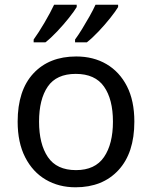

<svg xmlns="http://www.w3.org/2000/svg" viewBox="-20 -786 645 816"><path d="M551 -269Q551 -136 483.5 -63Q416 10 301 10Q230 10 174.5 -22.5Q119 -55 87 -117.5Q55 -180 55 -269Q55 -402 122 -474Q189 -546 304 -546Q377 -546 432.5 -513.5Q488 -481 519.5 -419.5Q551 -358 551 -269ZM146 -269Q146 -174 183.5 -118.5Q221 -63 303 -63Q384 -63 422 -118.5Q460 -174 460 -269Q460 -364 422 -418Q384 -472 302 -472Q220 -472 183 -418Q146 -364 146 -269ZM482 -756Q472 -739 449 -710Q426 -681 399 -652.5Q372 -624 349 -606H299V-618Q313 -637 329 -663Q345 -689 360.5 -716.5Q376 -744 386 -766H482ZM306 -756Q296 -739 273 -710Q250 -681 223 -652.5Q196 -624 173 -606H123V-618Q144 -647 169 -689.5Q194 -732 210 -766H306Z"/></svg>

Font: Noto Sans Marchen
Style: Regular
Weight: 400
Designer: Monotype Design Team
Foundry: Monotype Imaging Inc.
Version: Version 2.003; ttfautohint (v1.8.4.7-5d5b)